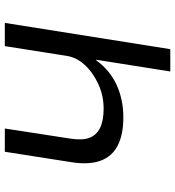

<svg xmlns="http://www.w3.org/2000/svg" viewBox="16 -762 745 818"><g transform="rotate(90 389.0 -352.5)"><path d="M77 0 189 -705H284L234 -389H236Q279 -448 341.5 -476.5Q404 -505 479 -505Q553 -505 599.5 -481Q646 -457 664 -408.5Q682 -360 671 -287L626 0H527L570 -279Q578 -329 567 -359.5Q556 -390 525 -405.5Q494 -421 442 -421Q387 -421 338 -398.5Q289 -376 257 -341.5Q225 -307 218 -266L176 0Z"/></g></svg>

Font: Nunito Sans 7pt Expanded
Style: Italic
Weight: 400
Width: 7
Italic angle: -9°
Designer: Vernon Adams
Foundry: Vernon Adams
Version: Version 3.101;gftools[0.9.27]